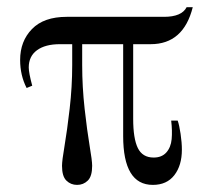

<svg xmlns="http://www.w3.org/2000/svg" viewBox="-20 -503 610 535"><path d="M166 -456.1H437Q486.3 -456.1 500 -482.9H517.1Q491.2 -379.9 399.9 -379.9H351.1V-171.9Q351.1 -117.2 364 -90.6Q377 -64 408.2 -64Q430.7 -64 443.4 -78.1Q456.1 -92.3 458.3 -115.2Q460.4 -138.2 457 -167H475.1Q479.5 -154.8 483.2 -130.1Q486.8 -105.5 486.8 -85.9Q486.8 -42 465.8 -14.9Q444.8 12.2 405.8 12.2Q323.2 12.2 323.2 -124V-379.9H209V-321.8Q209 -261.2 215.8 -200Q222.7 -138.7 229.7 -96.9Q236.8 -55.2 236.8 -41Q236.8 -11.7 224.6 0.2Q212.4 12.2 194.8 12.2Q177.2 12.2 165 0.2Q152.8 -11.7 152.8 -41Q152.8 -55.2 159.9 -96.9Q167 -138.7 174.1 -200Q181.2 -261.2 181.2 -321.8V-379.9H147Q106 -379.9 83 -363Q60.1 -346.2 60.1 -314.9Q60.1 -300.3 69.8 -264.2L54.2 -257.8Q36.1 -293 36.1 -335.9Q36.1 -388.2 69.1 -422.1Q102.1 -456.1 166 -456.1Z"/></svg>

Font: Flanker Steampunk
Style: Regular
Weight: 400
Designer: Alexey Kryukov, Leonardo Di Lena
Foundry: Alexey Kryukov, Leonardo Di Lena
Version: 1.210